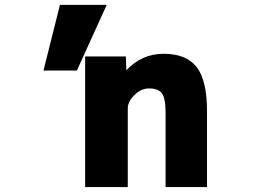

<svg xmlns="http://www.w3.org/2000/svg" viewBox="-20 -752 1040 774"><path d="M323.2 -524.4H487.3L489.3 -468.8Q551.8 -535.2 639.6 -535.2Q731.4 -535.2 772.9 -481.4Q814.5 -427.7 814.5 -303.7V2H647.5V-298.8Q647.5 -355.5 632.8 -375.5Q618.2 -395.5 581.1 -395.5Q548.8 -395.5 522 -369.1Q495.1 -342.8 495.1 -314.5V2H323.2ZM410.2 -732.4 290 -467.8H155.3L221.7 -732.4Z"/></svg>

Font: Gen Shin Gothic Monospace Heavy
Style: Bold
Weight: 800
Designer: [Source Han Sans]
Ryoko NISHIZUKA  (kana & ideographs); Paul D. Hunt (Latin, Greek & Cyrillic); Wenlong ZHANG  (bopomofo
Version: Version 1.002.20150607